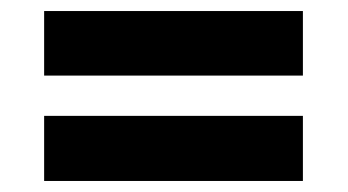

<svg xmlns="http://www.w3.org/2000/svg" viewBox="-20 -497 630 348"><path d="M60 -477H529V-360H60ZM60 -287H529V-169H60Z"/></svg>

Font: Noto Sans Gurmukhi UI ExtraBold
Style: Regular
Weight: 800
Designer: Jelle Bosma - Monotype Design Team
Foundry: Monotype Imaging Inc.
Version: Version 2.004; ttfautohint (v1.8.4.7-5d5b)